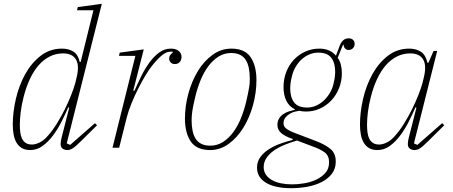

<svg xmlns="http://www.w3.org/2000/svg" viewBox="-20 -775 2375 1007"><path d="M139 12Q112 12 94.5 1.5Q77 -9 66.5 -27Q56 -45 51.5 -69.5Q47 -94 47 -121Q47 -187 63.5 -257.5Q80 -328 112.5 -386.5Q145 -445 193.5 -482.5Q242 -520 305 -520Q341 -520 365.5 -504Q390 -488 398 -450H403L470 -721H384L388 -738L514 -755L330 -23L348 -15L478 -129L489 -118L405 -35Q376 -6 361.5 3Q347 12 333 12Q319 12 308.5 4.5Q298 -3 298 -20Q298 -33 303 -53L343 -210L338 -212Q323 -177 303 -137.5Q283 -98 258.5 -65Q234 -32 204 -10Q174 12 139 12ZM148 -17Q166 -17 188.5 -28Q211 -39 232 -64Q256 -91 278 -126.5Q300 -162 319 -200Q338 -238 352.5 -274.5Q367 -311 375 -340L380 -361Q398 -429 379 -462Q360 -495 311 -495Q273 -495 240.5 -478.5Q208 -462 182 -432Q156 -402 136.5 -360Q117 -318 104 -267Q93 -224 88.5 -187Q84 -150 84 -121Q84 -99 86.5 -80Q89 -61 96 -47Q103 -33 115.5 -25Q128 -17 148 -17Z M690 -482H604L608 -499L734 -516L679 -300L685 -299Q700 -333 719 -372Q738 -411 761.5 -444Q785 -477 813.5 -498.5Q842 -520 876 -520Q903 -520 917.5 -507.5Q932 -495 932 -477Q932 -460 922.5 -449.5Q913 -439 897 -439Q883 -439 875 -448Q867 -457 867 -468Q867 -478 873 -486.5Q879 -495 887 -500L885 -504H874Q853 -504 830 -485.5Q807 -467 779 -432Q764 -414 744.5 -382Q725 -350 705.5 -311.5Q686 -273 669.5 -232.5Q653 -192 644 -156L605 0H570Z M1083 -11Q1119 -11 1149 -30Q1179 -49 1202.5 -80.5Q1226 -112 1243 -153.5Q1260 -195 1271 -241Q1277 -266 1280.5 -284Q1284 -302 1286.5 -316Q1289 -330 1289.5 -341.5Q1290 -353 1290 -364Q1290 -394 1285 -418.5Q1280 -443 1269 -460.5Q1258 -478 1239 -487.5Q1220 -497 1192 -497Q1156 -497 1126 -478Q1096 -459 1072.5 -427.5Q1049 -396 1032 -354.5Q1015 -313 1004 -267Q992 -217 988.5 -191.5Q985 -166 985 -144Q985 -114 990 -89.5Q995 -65 1006 -47.5Q1017 -30 1036 -20.5Q1055 -11 1083 -11ZM1082 12Q1011 12 980.5 -33Q950 -78 950 -153Q950 -219 968 -284.5Q986 -350 1018 -402.5Q1050 -455 1095 -487.5Q1140 -520 1193 -520Q1264 -520 1294.5 -475Q1325 -430 1325 -355Q1325 -289 1307 -223.5Q1289 -158 1256.5 -105.5Q1224 -53 1179.5 -20.5Q1135 12 1082 12Z M1508 212Q1422 212 1375 183.5Q1328 155 1328 104Q1328 73 1345 49.5Q1362 26 1389 8.5Q1416 -9 1449 -21Q1482 -33 1514 -41L1516 -46L1507 -49Q1476 -60 1455.5 -76.5Q1435 -93 1435 -120Q1435 -140 1444 -154Q1453 -168 1466.5 -177Q1480 -186 1496 -191Q1512 -196 1526 -199V-202Q1496 -217 1481.5 -247Q1467 -277 1467 -318Q1467 -361 1481.5 -398Q1496 -435 1521.5 -462Q1547 -489 1581.5 -504.5Q1616 -520 1655 -520Q1711 -520 1742 -483L1759 -528Q1774 -574 1808 -574Q1823 -574 1831.5 -566Q1840 -558 1840 -545Q1840 -531 1831 -522Q1822 -513 1808 -513Q1798 -513 1790.5 -520Q1783 -527 1782 -540H1779L1751 -472Q1762 -457 1767.5 -436.5Q1773 -416 1773 -392Q1773 -349 1758 -312Q1743 -275 1717.5 -248Q1692 -221 1658 -205.5Q1624 -190 1585 -190Q1565 -190 1550 -194Q1541 -193 1527 -189.5Q1513 -186 1499.5 -178Q1486 -170 1476.5 -158Q1467 -146 1467 -128Q1467 -113 1479.5 -102Q1492 -91 1525 -78L1638 -35Q1685 -17 1713 6Q1741 29 1741 72Q1741 110 1720.5 136.5Q1700 163 1666.5 180Q1633 197 1591.5 204.5Q1550 212 1508 212ZM1591 -211Q1615 -211 1637 -220.5Q1659 -230 1677 -246.5Q1695 -263 1708.5 -285Q1722 -307 1728 -331Q1735 -358 1736.5 -374.5Q1738 -391 1738 -397Q1738 -445 1717.5 -472Q1697 -499 1649 -499Q1625 -499 1602.5 -489.5Q1580 -480 1562 -463.5Q1544 -447 1531 -425Q1518 -403 1512 -379Q1505 -352 1503.5 -335.5Q1502 -319 1502 -313Q1502 -265 1522.5 -238Q1543 -211 1591 -211ZM1512 192Q1541 192 1575 186.5Q1609 181 1638 167.5Q1667 154 1686.5 132Q1706 110 1706 76Q1706 41 1682.5 24Q1659 7 1625 -5L1538 -38Q1503 -28 1471.5 -15Q1440 -2 1416 15Q1392 32 1377.5 53.5Q1363 75 1363 101Q1363 124 1374.5 141Q1386 158 1406.5 169.5Q1427 181 1454 186.5Q1481 192 1512 192Z M1960 12Q1933 12 1915.5 1.5Q1898 -9 1887.5 -27Q1877 -45 1872.5 -69.5Q1868 -94 1868 -121Q1868 -187 1884.5 -257.5Q1901 -328 1933.5 -386.5Q1966 -445 2014.5 -482.5Q2063 -520 2126 -520Q2162 -520 2187 -504Q2212 -488 2222 -446H2227L2254 -508H2273L2151 -23L2169 -15L2299 -129L2310 -118L2226 -35Q2197 -6 2182.5 3Q2168 12 2154 12Q2140 12 2129.5 4.5Q2119 -3 2119 -20Q2119 -33 2124 -53L2164 -210L2159 -212Q2144 -177 2124 -137.5Q2104 -98 2079.5 -65Q2055 -32 2025 -10Q1995 12 1960 12ZM1969 -17Q1987 -17 2009.5 -28Q2032 -39 2053 -64Q2077 -91 2099 -126.5Q2121 -162 2140 -200Q2159 -238 2173.5 -274.5Q2188 -311 2196 -340L2201 -361Q2219 -429 2200 -462Q2181 -495 2132 -495Q2094 -495 2061.5 -478.5Q2029 -462 2003 -432Q1977 -402 1957.5 -360Q1938 -318 1925 -267Q1914 -224 1909.5 -187Q1905 -150 1905 -121Q1905 -99 1907.5 -80Q1910 -61 1917 -47Q1924 -33 1936.5 -25Q1949 -17 1969 -17Z"/></svg>

Font: IBM Plex Serif ExtraLight
Style: Italic
Weight: 200
Italic angle: -14°
Designer: Mike Abbink, Paul van der Laan, Pieter van Rosmalen
Foundry: Bold Monday
Version: Version 2.5